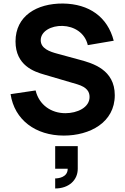

<svg xmlns="http://www.w3.org/2000/svg" viewBox="-20 -754 711 1089"><path d="M342 15C489 15 631 -59 631 -214C631 -359 506 -395 432 -415L307 -449C261 -461 211 -479 211 -526C211 -577 271 -609 335 -607C400 -605 462 -568 478 -498L625 -523C590 -658 486 -732 337 -734C189 -735 68 -664 68 -519C68 -382 175 -347 231 -331L418 -276C474 -259 488 -233 488 -204C488 -144 418 -112 351 -112C271 -112 202 -158 182 -241L40 -220C62 -74 182 15 342 15ZM293 315C369 315 421 269 421 203V75H293V203H364C364 253 309 258 293 258Z"/></svg>

Font: Manrope ExtraBold
Style: Regular
Weight: 800
Designer: Mikhail Sharanda
Foundry: Mikhail Sharanda
Version: Version 4.505